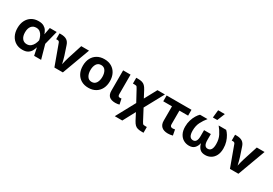

<svg xmlns="http://www.w3.org/2000/svg" viewBox="50 -1923 4674 3282"><g transform="rotate(30 2386.5 -281.5)"><path d="M295.4 11.7Q218.8 11.7 161.1 -23.7Q103.5 -59.1 71.5 -122.6Q39.6 -186 39.6 -271Q39.6 -356.4 71.8 -419.7Q104 -482.9 161.9 -517.8Q219.7 -552.7 297.4 -552.7Q361.3 -552.7 400.4 -530.8Q439.5 -508.8 460.7 -475.1Q481.9 -441.4 492.2 -405.8L519 -545.9H655.3L586.4 -272.9L662.6 0H524.9L492.7 -150.4Q482.9 -112.8 462.6 -75.4Q442.4 -38.1 402.8 -13.2Q363.3 11.7 295.4 11.7ZM466.3 -272.9V-274.4Q458 -314.5 440.4 -351.3Q422.9 -388.2 393.3 -411.9Q363.8 -435.5 318.4 -435.5Q257.3 -435.5 222.9 -392.3Q188.5 -349.1 188.5 -272Q188.5 -195.3 221.9 -151.9Q255.4 -108.4 314 -108.4Q359.9 -108.4 390.9 -133.1Q421.9 -157.7 440.4 -195.6Q459 -233.4 466.3 -271.5Z M924.8 0 775.9 -407.7Q766.1 -435.1 734.4 -435.1H709V-549.8H736.8Q810.5 -549.8 852.8 -522.7Q895 -495.6 914.1 -434.1L971.2 -262.7Q982.9 -225.6 992.2 -188.7Q1001.5 -151.9 1010.3 -113.8Q1018.6 -151.9 1027.8 -189Q1037.1 -226.1 1048.8 -262.7L1139.6 -545.9H1293L1091.8 0Z M1597.2 10.7Q1515.1 10.7 1455.1 -24.7Q1395 -60.1 1362.5 -123.3Q1330.1 -186.5 1330.1 -270.5Q1330.1 -355 1362.5 -418.5Q1395 -481.9 1455.1 -517.3Q1515.1 -552.7 1597.2 -552.7Q1679.2 -552.7 1739.3 -517.3Q1799.3 -481.9 1831.8 -418.5Q1864.3 -355 1864.3 -270.5Q1864.3 -186.5 1831.8 -123.3Q1799.3 -60.1 1739.3 -24.7Q1679.2 10.7 1597.2 10.7ZM1597.2 -104.5Q1655.8 -104.5 1685.5 -151.9Q1715.3 -199.2 1715.3 -271Q1715.3 -343.3 1685.5 -390.4Q1655.8 -437.5 1597.2 -437.5Q1538.6 -437.5 1509 -390.4Q1479.5 -343.3 1479.5 -271Q1479.5 -199.2 1509 -151.9Q1538.6 -104.5 1597.2 -104.5Z M2128.4 3.4Q2044.9 3.4 2005.6 -32.7Q1966.3 -68.8 1966.3 -141.6V-545.9H2112.8V-161.6Q2112.8 -135.3 2121.8 -123.5Q2130.9 -111.8 2152.8 -111.8Q2164.6 -111.8 2171.1 -112.8Q2177.7 -113.8 2182.6 -115.2L2205.6 -8.3Q2193.8 -4.4 2173.8 -0.5Q2153.8 3.4 2128.4 3.4Z M2234.4 204.1 2439.5 -173.8 2325.7 -383.8Q2313 -407.7 2305.2 -418.2Q2297.4 -428.7 2287.1 -431.4Q2276.9 -434.1 2256.3 -434.1H2224.1V-548.3H2256.3Q2306.6 -548.3 2339.6 -538.8Q2372.6 -529.3 2396.7 -505.4Q2420.9 -481.4 2443.8 -438L2513.7 -305.2L2644 -545.9H2791.5L2586.9 -170.4L2699.7 43.5Q2711.4 65.4 2719.5 75.4Q2727.5 85.4 2738.5 87.9Q2749.5 90.3 2769.5 90.3H2801.3V204.1H2769.5Q2718.8 204.1 2686 195.3Q2653.3 186.5 2629.4 163.3Q2605.5 140.1 2582.5 97.2L2512.2 -37.6L2382.8 204.1Z M3166 7.8Q3084 7.8 3040.5 -32Q2997.1 -71.8 2997.1 -147V-430.7H2824.7V-545.9H3315.4V-430.7H3143.6V-159.7Q3143.6 -108.9 3192.9 -108.9Q3201.7 -108.9 3216.6 -111.1Q3231.4 -113.3 3239.7 -115.2L3260.3 -5.4Q3236.3 1.5 3212.4 4.6Q3188.5 7.8 3166 7.8Z M3581.5 7.8Q3521.5 7.8 3472.2 -21Q3422.9 -49.8 3393.8 -106.2Q3364.7 -162.6 3364.7 -244.6Q3364.7 -312.5 3383.1 -371.8Q3401.4 -431.2 3429 -476.3Q3456.5 -521.5 3483.9 -545.9H3632.8Q3581.5 -484.9 3545.7 -413.8Q3509.8 -342.8 3509.8 -248Q3509.8 -106.9 3597.2 -106.9Q3675.3 -106.9 3675.3 -233.9V-352.5H3809.1V-233.9Q3809.1 -106.9 3885.7 -106.9Q3974.6 -106.9 3974.6 -248Q3974.6 -344.2 3938 -415.5Q3901.4 -486.8 3851.6 -545.9H4000Q4026.9 -522 4054.4 -477.3Q4082 -432.6 4100.6 -373Q4119.1 -313.5 4119.1 -244.6Q4119.1 -162.1 4090.1 -106Q4061 -49.8 4011.7 -21Q3962.4 7.8 3901.4 7.8Q3830.6 7.8 3793.2 -30.5Q3755.9 -68.8 3741.2 -133.8Q3726.6 -68.4 3689 -30.3Q3651.4 7.8 3581.5 7.8ZM3697.8 -615.2 3713.9 -767.1H3845.7L3784.7 -615.2Z M4389.6 0 4240.7 -407.7Q4231 -435.1 4199.2 -435.1H4173.8V-549.8H4201.7Q4275.4 -549.8 4317.6 -522.7Q4359.9 -495.6 4378.9 -434.1L4436 -262.7Q4447.8 -225.6 4457 -188.7Q4466.3 -151.9 4475.1 -113.8Q4483.4 -151.9 4492.7 -189Q4502 -226.1 4513.7 -262.7L4604.5 -545.9H4757.8L4556.6 0Z"/></g></svg>

Font: Inter
Style: Bold
Weight: 700
Designer: Rasmus Andersson
Foundry: rsms
Version: Version 4.001;git-9221beed3